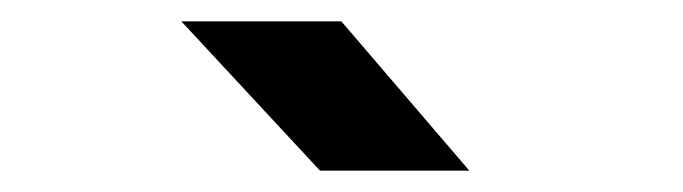

<svg xmlns="http://www.w3.org/2000/svg" viewBox="-20 -805 640 180"><path d="M420 -645H280L150 -785H300Z"/></svg>

Font: JetBrains Mono Extra Bold
Style: Regular
Weight: 800
Monospace: yes
Designer: Philipp Nurullin, Konstantin Bulenkov
Foundry: JetBrains
Version: 2.002